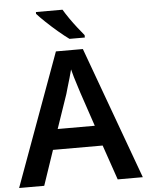

<svg xmlns="http://www.w3.org/2000/svg" viewBox="-61 -987 794 1036"><g transform="rotate(-5 335.5 -469.0)"><path d="M534 0 469 -189H200L136 0H0L262 -717H408L670 0ZM374 -483Q370 -497 362 -521Q354 -545 346.5 -570.5Q339 -596 335 -613Q330 -593 322.5 -567Q315 -541 308 -518Q301 -495 298 -483L235 -299H436ZM317 -938Q330 -916 349 -888.5Q368 -861 388.5 -835Q409 -809 424 -791V-778H341Q316 -796 283 -824Q250 -852 219.5 -881Q189 -910 173 -928V-938Z"/></g></svg>

Font: Noto Sans Malayalam SemiBold
Style: Regular
Weight: 600
Designer: Jelle Bosma - Monotype Design Team
Foundry: Monotype Imaging Inc.
Version: Version 2.104; ttfautohint (v1.8.4.7-5d5b)